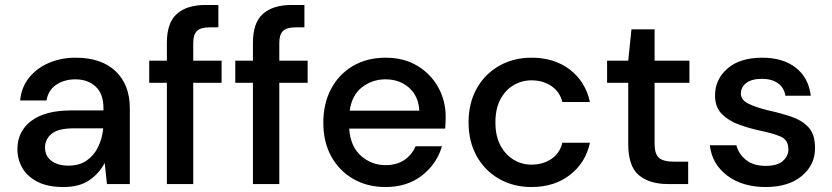

<svg xmlns="http://www.w3.org/2000/svg" viewBox="-20 -740 3346 772"><path d="M235 12Q172 12 131 -9Q90 -30 70 -64.5Q50 -99 50 -140Q50 -212 106 -254Q162 -296 266 -296H396V-305Q396 -363 364.5 -392Q333 -421 283 -421Q239 -421 206.5 -399.5Q174 -378 167 -336H61Q66 -390 97.5 -428.5Q129 -467 177.5 -487.5Q226 -508 284 -508Q388 -508 445 -453.5Q502 -399 502 -305V0H410L401 -85Q380 -44 340 -16Q300 12 235 12ZM256 -74Q299 -74 328.5 -94.5Q358 -115 374.5 -149Q391 -183 395 -224H277Q214 -224 187.5 -202Q161 -180 161 -147Q161 -113 186.5 -93.5Q212 -74 256 -74Z M651 0V-407H580V-496H651V-568Q651 -649 691.5 -684.5Q732 -720 806 -720H858V-630H822Q787 -630 772 -615.5Q757 -601 757 -567V-496H871V-407H757V0Z M997 0V-407H926V-496H997V-568Q997 -649 1037.5 -684.5Q1078 -720 1152 -720H1204V-630H1168Q1133 -630 1118 -615.5Q1103 -601 1103 -567V-496H1217V-407H1103V0Z M1530 12Q1457 12 1400.5 -20.5Q1344 -53 1312 -111Q1280 -169 1280 -246Q1280 -324 1311.5 -383Q1343 -442 1399.5 -475Q1456 -508 1531 -508Q1604 -508 1658 -475.5Q1712 -443 1742 -389Q1772 -335 1772 -270Q1772 -260 1771.5 -248.5Q1771 -237 1770 -223H1384Q1389 -151 1431.5 -113.5Q1474 -76 1530 -76Q1575 -76 1605.5 -96.5Q1636 -117 1651 -152H1757Q1737 -82 1677.5 -35Q1618 12 1530 12ZM1530 -421Q1477 -421 1436 -389.5Q1395 -358 1386 -295H1666Q1663 -353 1625 -387Q1587 -421 1530 -421Z M2117 12Q2044 12 1986.5 -21Q1929 -54 1896.5 -112.5Q1864 -171 1864 -248Q1864 -325 1896.5 -383.5Q1929 -442 1986.5 -475Q2044 -508 2117 -508Q2209 -508 2271.5 -460Q2334 -412 2352 -330H2241Q2231 -371 2197 -394Q2163 -417 2117 -417Q2078 -417 2045 -397.5Q2012 -378 1992 -340.5Q1972 -303 1972 -248Q1972 -193 1992 -155.5Q2012 -118 2045 -98Q2078 -78 2117 -78Q2163 -78 2197 -101Q2231 -124 2241 -166H2352Q2335 -86 2272 -37Q2209 12 2117 12Z M2665 0Q2592 0 2549 -35.5Q2506 -71 2506 -162V-407H2421V-496H2506L2519 -622H2612V-496H2752V-407H2612V-162Q2612 -121 2629.5 -105.5Q2647 -90 2690 -90H2747V0Z M3059 12Q2965 12 2904 -34Q2843 -80 2834 -156H2941Q2949 -122 2979 -97.5Q3009 -73 3058 -73Q3106 -73 3128 -93Q3150 -113 3150 -139Q3150 -177 3119.5 -190.5Q3089 -204 3035 -215Q2993 -224 2951.5 -239Q2910 -254 2882.5 -281.5Q2855 -309 2855 -356Q2855 -421 2905 -464.5Q2955 -508 3045 -508Q3128 -508 3179.5 -468Q3231 -428 3240 -355H3138Q3133 -387 3108.5 -405Q3084 -423 3043 -423Q3003 -423 2981 -406.5Q2959 -390 2959 -364Q2959 -338 2989.5 -323Q3020 -308 3070 -296Q3120 -285 3162.5 -270.5Q3205 -256 3231 -228Q3257 -200 3257 -146Q3258 -78 3204.5 -33Q3151 12 3059 12Z"/></svg>

Font: DeepMind Sans Medium
Style: Regular
Weight: 500
Designer: Jonny Pinhorn / Modifications: Colophon Foundry
Foundry: Colophon Foundry
Version: Version 1.002; ttfautohint (v1.8.2)